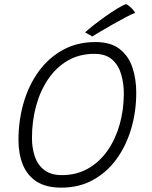

<svg xmlns="http://www.w3.org/2000/svg" viewBox="-20 -858 717 904"><path d="M268.5 25.5Q197 25.5 152.5 -3.2Q108 -32 87.5 -82.8Q67 -133.5 67 -198.5Q67 -291 91.2 -374.2Q115.5 -457.5 162.2 -521.8Q209 -586 276.2 -623Q343.5 -660 429.5 -660Q502 -660 544 -626.8Q586 -593.5 603.8 -539.5Q621.5 -485.5 621.5 -422.5Q621.5 -332 597.5 -251.2Q573.5 -170.5 528 -108.2Q482.5 -46 417.2 -10.2Q352 25.5 268.5 25.5ZM271 -33.5Q340.5 -33.5 394.8 -64.5Q449 -95.5 486.5 -149.2Q524 -203 543.5 -272.2Q563 -341.5 563 -418Q563 -465.5 550.5 -508.2Q538 -551 507.8 -577.8Q477.5 -604.5 424.5 -604.5Q353 -604.5 298.2 -572.2Q243.5 -540 206 -484.2Q168.5 -428.5 149.5 -357.5Q130.5 -286.5 130.5 -208.5Q130.5 -159 144.5 -119.5Q158.5 -80 189.5 -56.8Q220.5 -33.5 271 -33.5ZM574 -838.5Q587.5 -832 599.5 -819.5Q611.5 -807 616.5 -797.5Q601 -792 571.5 -776.5Q542 -761 509.5 -742.5Q477 -724 450.5 -708.2Q424 -692.5 414.5 -686.5L381 -705.5Q393 -717.5 418.8 -737.8Q444.5 -758 475 -779.8Q505.5 -801.5 532.5 -818Q559.5 -834.5 574 -838.5Z"/></svg>

Font: Grandstander ExtraLight
Style: Italic
Weight: 200
Italic angle: -15°
Designer: Tyler Finck
Foundry: Etcetera Type Co
Version: Version 1.200; ttfautohint (v1.8.3)